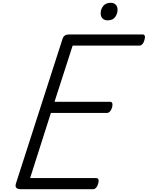

<svg xmlns="http://www.w3.org/2000/svg" viewBox="-20 -1357 1060 1377"><path d="M133 0Q108 0 98 -9Q88 -18 94 -40L430 -1083Q435 -1096 446 -1103Q457 -1110 477 -1110H1003Q1014 -1110 1018 -1100.5Q1022 -1091 1016 -1070Q1011 -1051 1001 -1040.5Q991 -1030 980 -1030H501L371 -627H770Q781 -627 785 -617Q789 -607 784 -587Q778 -567 768 -557Q758 -547 747 -547H345L196 -80H670Q681 -80 685.5 -70.5Q690 -61 684 -40Q679 -21 669 -10.5Q659 0 648 0ZM751 -1211Q730 -1211 716 -1224Q702 -1237 702 -1263Q702 -1290 720 -1313.5Q738 -1337 775 -1337Q795 -1337 809 -1324.5Q823 -1312 823 -1286Q823 -1259 806 -1235Q789 -1211 751 -1211Z"/></svg>

Font: Playwrite CU
Style: Regular
Weight: 400
Designer: Veronika Burian, José Scaglione
Foundry: TypeTogether
Version: Version 1.002